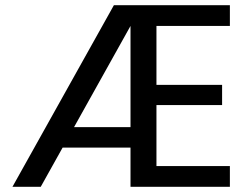

<svg xmlns="http://www.w3.org/2000/svg" viewBox="-20 -720 962 740"><path d="M28 0 419 -700H866V-620H583V-393H836V-315H583V-80H866V0H483V-620L137 0ZM166 -151 208 -230H530V-151Z"/></svg>

Font: DMSans_18ptMedium
Style: Regular
Weight: 500
Designer: Colophon Foundry, Jonny Pinhorn
Foundry: Colophon Foundry
Version: Version 4.004;gftools[0.9.30]